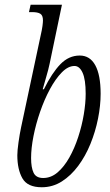

<svg xmlns="http://www.w3.org/2000/svg" viewBox="-20 -780 463 809"><path d="M156 9Q96 9 74.5 -28.5Q53 -66 53 -126Q53 -145 58 -180.5Q63 -216 69 -244L151 -629Q157 -655 159 -670.5Q161 -686 161 -694Q161 -715 150 -722Q139 -729 115 -729H102L109 -760H241L189 -511Q184 -487 174.5 -455Q165 -423 160 -404H165Q199 -473 234.5 -509.5Q270 -546 316 -546Q359 -546 381.5 -505Q404 -464 404 -385Q404 -335 393 -280Q382 -225 361 -173.5Q340 -122 309.5 -81Q279 -40 240.5 -15.5Q202 9 156 9ZM162 -30Q195 -30 222.5 -53.5Q250 -77 272 -116Q294 -155 309.5 -202.5Q325 -250 333 -297.5Q341 -345 341 -385Q341 -445 328 -473.5Q315 -502 294 -502Q267 -502 240.5 -475Q214 -448 190.5 -404.5Q167 -361 149 -309Q131 -257 121 -206Q111 -155 111 -114Q111 -74 121.5 -52Q132 -30 162 -30Z"/></svg>

Font: Noto Serif ExtraCondensed Light
Style: Italic
Weight: 300
Width: 2
Italic angle: -12°
Designer: Monotype Design Team
Foundry: Monotype Imaging Inc.
Version: Version 2.014; ttfautohint (v1.8.4.7-5d5b)